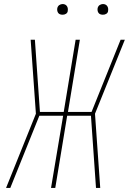

<svg xmlns="http://www.w3.org/2000/svg" viewBox="-20 -932 640 952"><path d="M10 0 158 -368 132 -735H153L178 -377H296L355 -735H376L317 -377H434L578 -735H599L451 -368L477 0H456L431 -358H313L254 0H233L293 -358H175L31 0ZM490 -859Q484 -859 478 -861Q472 -863 468.5 -868Q465 -873 464 -879Q463 -885 464 -891Q465 -896 467.5 -900Q470 -904 473.5 -906.5Q477 -909 481.5 -910.5Q486 -912 490 -912Q497 -912 502.5 -909.5Q508 -907 511.5 -902Q515 -897 516 -891Q517 -885 516 -879Q516 -874 513.5 -870Q511 -866 507 -863.5Q503 -861 499 -860Q495 -859 490 -859ZM290 -859Q284 -859 278 -861Q272 -863 268.5 -868Q265 -873 264 -879Q263 -885 264 -891Q265 -896 267.5 -900Q270 -904 273.5 -906.5Q277 -909 281.5 -910.5Q286 -912 290 -912Q297 -912 302.5 -909.5Q308 -907 311.5 -902Q315 -897 316 -891Q317 -885 316 -879Q316 -874 313.5 -870Q311 -866 307 -863.5Q303 -861 299 -860Q295 -859 290 -859Z"/></svg>

Font: Iosevka Curly ThExObl
Style: Regular
Weight: 100
Width: 7
Italic angle: -9°
Monospace: yes
Designer: Belleve Invis
Foundry: Belleve Invis
Version: Version 11.1.0; ttfautohint (v1.8.3)